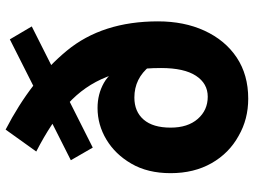

<svg xmlns="http://www.w3.org/2000/svg" viewBox="-130 -759 903 683"><g transform="rotate(-90 321.5 -417.5)"><path d="M180 -20Q118 -54 82.5 -116.5Q47 -179 47 -262Q47 -344 81 -402Q114 -459 166.5 -490.5Q219 -522 279 -522Q328 -522 368 -499.5Q408 -477 426 -429L428 -336Q384 -391 316 -391Q266 -391 237.5 -358Q209 -325 209 -262Q209 -201 240 -165.5Q271 -130 319 -130Q366 -130 393.5 -172Q421 -214 421 -296Q421 -409 389.5 -489Q358 -569 293.5 -627.5Q229 -686 124 -740L202 -849Q378 -758 482.5 -631.5Q587 -505 587 -307Q587 -214 554 -142Q520 -68 458.5 -27Q397 14 312 14Q239 14 180 -20ZM93 -617 523 -834 569 -756 138 -539Z"/></g></svg>

Font: Merged Yaku Han JP Black
Style: Regular
Weight: 900
Designer: Ryoko NISHIZUKA 西塚涼子 (kana, bopomofo & ideographs); Paul D. Hunt (Latin, Greek & Cyrillic); Sandoll Communications 산돌커뮤니
Foundry: Adobe
Version: Version 2.004